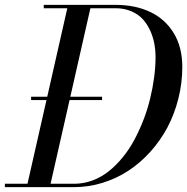

<svg xmlns="http://www.w3.org/2000/svg" viewBox="-55 -770 770 790"><path d="M250 0H-34.9V-13.9H58.1L136.2 -358.2H73V-372.1H139.4L221.9 -736.1H125V-750H419.9Q501.7 -750 563.5 -720.6Q625.2 -691.2 660.2 -633.2Q695.1 -575.2 695.1 -495.1Q695.1 -428 678.8 -363.8Q662.6 -299.6 633.7 -245.4Q604.7 -191.2 563.5 -145.4Q522.2 -99.6 473.4 -67.6Q424.6 -35.6 367.2 -17.8Q309.8 0 250 0ZM365 -358.2H231.2L153.1 -13.9H250Q289.1 -13.9 325.8 -27.6Q362.5 -41.3 392.8 -65.6Q423.1 -89.8 450.1 -122.9Q477.1 -156 497.9 -194.9Q518.8 -233.9 535.4 -276.9Q552 -319.8 562.7 -364.1Q573.5 -408.4 579.2 -451.7Q585 -494.9 585 -534.9Q585 -564 579.8 -591.3Q574.7 -618.7 562.4 -645.4Q550 -672.1 531.7 -691.9Q513.4 -711.7 484.6 -723.9Q455.8 -736.1 419.9 -736.1H316.9L234.4 -372.1H365Z"/></svg>

Font: Bodoni* 16
Style: Italic
Weight: 400
Italic angle: -13°
Version: Version 2.000